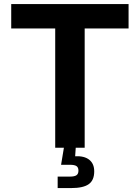

<svg xmlns="http://www.w3.org/2000/svg" viewBox="-20 -748 708 972"><path d="M36.8 -603.8V-727.5H630.9V-603.8H408.7V0H259.5V-603.8ZM271.9 204.1V146H334Q357.4 146 367.3 139Q377.1 132.1 377.1 115.9Q377.1 99.6 367.3 92.9Q357.4 86.2 334 86.2H289.2L307 -21.3H363.4V0L360.5 43Q406.8 40.8 431.9 60.8Q457 80.8 457 119.5Q457 164.6 429.3 184.3Q401.5 204.1 340.3 204.1Z"/></svg>

Font: Inter Variable LoSnoCo
Style: Regular
Weight: 400
Designer: Rasmus Andersson
Foundry: rsms
Version: Version 4.000;git-a52131595; featfreeze: case,dlig,ss01,ss02